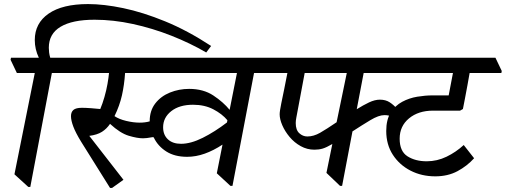

<svg xmlns="http://www.w3.org/2000/svg" viewBox="-20 -904 2487 944"><path d="M129 15H119L51 -47L151 -545H63L32 -610L34 -620H171Q151 -662 151 -707Q151 -790 219 -837Q287 -884 413 -884Q490 -884 586 -864Q682 -844 792 -799Q902 -754 1018 -678L994 -646Q915 -692 822.5 -728.5Q730 -765 633.5 -786Q537 -807 445 -807Q336 -807 278 -772.5Q220 -738 220 -669Q220 -658 221.5 -646Q223 -634 227 -620H323L354 -555L352 -545H235Z M531 20H521L379 -207Q352 -251 340.5 -281.5Q329 -312 329 -333Q329 -353 341 -363.5Q353 -374 383 -374Q401 -374 428 -372Q455 -370 473 -368Q484 -394 493.5 -427Q503 -460 508.5 -491.5Q514 -523 516 -545H330L299 -610L301 -620H1317L1348 -555L1346 -545H1229L1123 10H1113L1046 -52L1074 -193Q1030 -164 986.5 -148.5Q943 -133 900 -133Q839 -133 798 -159Q757 -185 737 -226Q735 -228 734 -230Q730 -229 726 -229Q700 -224 683 -224Q655 -224 613 -236.5Q571 -249 521 -295Q505 -271 481.5 -256Q458 -241 419 -236L587 -20ZM727 -545H595Q591 -486 579.5 -435Q568 -384 543 -333Q565 -318 600.5 -309.5Q636 -301 667 -301Q693 -301 715 -307Q716 -307 716 -307Q716 -307 716 -308Q716 -360 743.5 -395.5Q771 -431 815.5 -449Q860 -467 910 -467Q980 -467 1029 -434.5Q1078 -402 1109 -364L1145 -545ZM1098 -313Q1072 -344 1029 -366.5Q986 -389 929 -389Q862 -389 822 -357.5Q782 -326 782 -278Q782 -241 805.5 -219Q829 -197 870 -197Q918 -197 977 -226.5Q1036 -256 1096 -302Z M1526 -168Q1490 -168 1458.5 -185.5Q1427 -203 1404 -230.5Q1381 -258 1368 -288Q1355 -318 1355 -342Q1355 -350 1357 -363Q1359 -376 1363 -396Q1369 -427 1377.5 -466.5Q1386 -506 1393 -545H1323L1293 -610L1295 -620H1929L1960 -555L1958 -545H1768L1734 -367Q1766 -387 1794.5 -400.5Q1823 -414 1848 -414Q1876 -414 1896 -401Q1916 -388 1934 -367L1907 -329Q1900 -334 1890.5 -336Q1881 -338 1870 -338Q1842 -338 1800.5 -313Q1759 -288 1713 -258L1662 10H1652L1585 -54L1614 -196Q1585 -179 1566.5 -173.5Q1548 -168 1526 -168ZM1635 -303 1685 -545H1478L1437 -326Q1434 -311 1434 -299Q1434 -265 1451.5 -249Q1469 -233 1491 -233Q1522 -233 1553.5 -251Q1585 -269 1635 -303Z M2445 -545H2289Q2284 -517 2278 -483.5Q2272 -450 2266 -419.5Q2260 -389 2256 -368L2242 -360H2109Q2037 -360 1991 -322Q1945 -284 1945 -222Q1945 -160 1983.5 -135.5Q2022 -111 2078 -111Q2129 -111 2175.5 -133.5Q2222 -156 2260 -191L2311 -126Q2277 -88 2229.5 -62.5Q2182 -37 2120 -37Q2053 -37 1998.5 -65Q1944 -93 1911.5 -143Q1879 -193 1879 -260Q1879 -316 1901 -350.5Q1923 -385 1957.5 -403.5Q1992 -422 2031.5 -428.5Q2071 -435 2105 -435H2186L2207 -545H1884L1853 -610L1855 -620H2416L2447 -555Z"/></svg>

Font: Tiro Devanagari Sanskrit
Style: Italic
Weight: 400
Italic angle: -11°
Designer: Devanagari: John Hudson & Fiona Ross, assisted by Paul Hanslow. Latin: John Hudson with Paul Hanslow, assisted by Kaja S
Foundry: Tiro Typeworks Ltd.
Version: Version 1.52